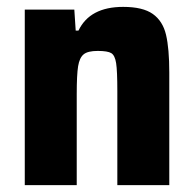

<svg xmlns="http://www.w3.org/2000/svg" viewBox="-20 -538 564 558"><path d="M52 -510H196L200 -449H208Q241 -518 338 -518Q395 -518 424 -497.5Q453 -477 462.5 -437Q472 -397 472 -327V0H321V-273Q321 -332 317.5 -354.5Q314 -377 303.5 -383.5Q293 -390 264 -390Q235 -390 223 -380Q211 -370 207 -345.5Q203 -321 203 -264V0H52Z"/></svg>

Font: Saira Semi Condensed
Style: Bold
Weight: 700
Width: 4
Designer: Hector Gatti with collaboration of the Omnibus-Type team
Foundry: Omnibus-Type
Version: Version 1.001; ttfautohint (v1.8)